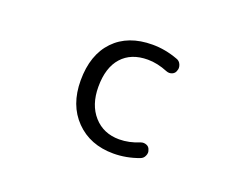

<svg xmlns="http://www.w3.org/2000/svg" viewBox="-89 -738 1178 907"><g transform="rotate(20 500.0 -284.5)"><path d="M646.5 -104.5Q660.2 -109.4 674.3 -104Q688.5 -98.6 692.4 -84Q695.3 -77.1 695.3 -71.3Q695.3 -62.5 691.4 -54.7Q685.5 -40 669.9 -34.2Q606.4 -10.7 542 -10.7Q424.8 -10.7 352.1 -85Q279.3 -159.2 279.3 -283.2Q279.3 -412.1 349.1 -484.9Q418.9 -557.6 542 -557.6Q605.5 -557.6 668.9 -534.2Q684.6 -529.3 691.4 -513.7Q695.3 -504.9 695.3 -496.1Q695.3 -489.3 692.4 -482.4Q688.5 -467.8 674.3 -461.9Q660.2 -456.1 645.5 -461.9Q592.8 -483.4 544.9 -483.4Q460.9 -483.4 414.6 -431.6Q368.2 -379.9 368.2 -283.2Q368.2 -192.4 417 -137.7Q465.8 -83 544.9 -83Q594.7 -83 646.5 -104.5Z"/></g></svg>

Font: Rounded-X Mgen+ 1mn regular
Style: Regular
Weight: 400
Designer: [Source Han Sans]
Ryoko NISHIZUKA  (kana & ideographs); Paul D. Hunt (Latin, Greek & Cyrillic); Wenlong ZHANG  (bopomofo
Version: Version 1.059.20150602